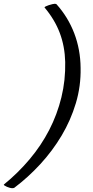

<svg xmlns="http://www.w3.org/2000/svg" viewBox="-107 -792 488 1010"><path d="M-32 196Q-36 198 -44 198Q-52 198 -70 191Q-88 183 -87 179Q-12 118 49 45.5Q110 -27 152 -108.5Q194 -190 216 -280Q238 -370 236 -466Q234 -548 207.5 -618.5Q181 -689 127 -753Q129 -758 150 -765Q173 -772 180 -772Q187 -772 190 -770Q251 -702 283.5 -617Q316 -532 317 -435Q319 -339 292 -249Q265 -159 217 -78.5Q169 2 105 71.5Q41 141 -32 196Z"/></svg>

Font: Lusitana
Style: Italic
Weight: 400
Italic angle: -12°
Designer: Ana Paula Megda
Foundry: Ana Paula Megda
Version: Version 1.000; ttfautohint (v1.1) -l 8 -r 50 -G 200 -x 14 -D